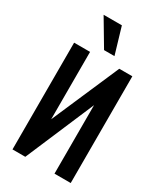

<svg xmlns="http://www.w3.org/2000/svg" viewBox="-256 -1164 1080 1262"><g transform="rotate(30 284.0 -533.0)"><path d="M257.8 -866.2 139.2 -1065.9H277.8L336.9 -866.2ZM63 0V-810.1H184.1V-298.8L405.8 -810.1H504.9V0H381.8V-520L160.2 0Z"/></g></svg>

Font: Oswald Medium
Style: Regular
Weight: 500
Designer: Vernon Adams
Foundry: Vernon Adams
Version: Version 4.103